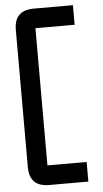

<svg xmlns="http://www.w3.org/2000/svg" viewBox="-59 -818 509 953"><g transform="rotate(-5 195.5 -341.5)"><path d="M146.5 -781.2H341.8V-683.6H146.5V0H341.8V97.7H146.5Q48.8 97.7 48.8 0V-683.6Q48.8 -781.2 146.5 -781.2Z"/></g></svg>

Font: BabelStone Runic Staveless
Style: Regular
Weight: 400
Designer: Andrew West
Foundry: BabelStone
Version: Version 3.002 March 14, 2022